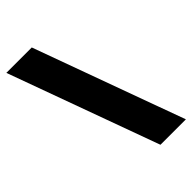

<svg xmlns="http://www.w3.org/2000/svg" viewBox="-221 -793 865 865"><g transform="rotate(-45 212.0 -360.0)"><path d="M424 0 162 -720H0L262 0Z"/></g></svg>

Font: Aspekta 800
Style: Regular
Weight: 800
Designer: Ivo Dolenc
Version: Version 2.000